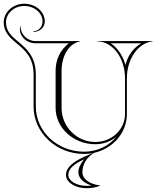

<svg xmlns="http://www.w3.org/2000/svg" viewBox="-60 -820 838 1029"><path d="M391 34C370.3 59.3 360 82 360 102C360 141.1 397.6 164.3 431 174C422.3 175.3 413.3 176 404 176C349.9 176 306 149.6 306 117C306 86.3 334.3 58.7 391 34ZM696.5 -588C652.6 -560.4 624.6 -521.7 612.5 -471.3C598.5 -522 569.5 -564.4 533.5 -588ZM620 -400C620 -504.8 681 -591 758 -598V-600H462V-598C543.7 -598 610 -509.3 610 -400V-209C610 -126.2 538.9 -59 451.3 -59C351.2 -59 270 -141 270 -242V-440C270 -517.8 306.7 -585.7 368 -598V-600H130C85.8 -600 50 -636 50 -680H48C47.1 -674.4 46.6 -669 46.6 -663.9C46.6 -622 84 -588 130 -588H308.7C262 -551.2 238 -500.8 238 -440V-242C238 -134.4 333.6 -47 451.3 -47C494.5 -47 534.3 -62.5 564.5 -87.8C525 -38.8 461.9 -7 391 -7C247 -7 132 -116 132 -249V-420C132 -517 81.9 -559.3 37.6 -596.5C2.8 -625.7 -28 -652.2 -28 -700C-28 -748.6 15.9 -788 70 -788C124.1 -788 168 -750.8 168 -705C168 -676.3 146.5 -653 120 -653V-649C153.1 -649 180 -674.1 180 -705C180 -757.4 130.7 -800 70 -800C9.3 -800 -40 -755.2 -40 -700C-40 -646.1 -4.6 -616 29.9 -587.3C74.3 -550.3 120 -512 120 -420V-249C120 -109 241 5 391 5C406.5 5 421.6 3.6 436.3 0.8L396.6 17.7C342.6 41.8 293.6 73.2 293.6 117.7C293.6 156.9 342.9 188.7 403.6 188.7C429.5 188.7 451.6 185.1 475.6 175.7V173.7C423.5 167.8 381.6 141.3 381.6 102.7C381.6 59.7 405.6 22.9 443.6 -0.7C544.5 -22.9 620 -107.6 620 -209Z"/></svg>

Font: SortefaxS01
Style: Medium
Weight: 500
Designer: gluk
Foundry: gluk
Version: Version 0.261